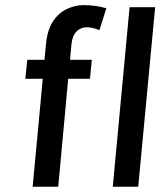

<svg xmlns="http://www.w3.org/2000/svg" viewBox="-20 -712 632 732"><path d="M76.5 -411.5 84 -484H149.5L155.5 -545Q160.5 -597.5 181.5 -629.8Q202.5 -662 234 -677.2Q265.5 -692.5 300 -692.5Q320.5 -692.5 342.8 -689.5Q365 -686.5 385.5 -680.5L359 -597Q347.5 -602 335.2 -605Q323 -608 311.5 -608Q298.5 -608 286 -602.2Q273.5 -596.5 264.5 -582.8Q255.5 -569 252.5 -544L247 -484H330L323 -411.5H240L202 0H104.5L143 -411.5ZM410 0 474 -684.5H571.5L507 0Z"/></svg>

Font: Karla SemiBold
Style: Italic
Weight: 600
Italic angle: -8°
Designer: Jonathan Pinhorn
Version: Version 2.004;gftools[0.9.33]